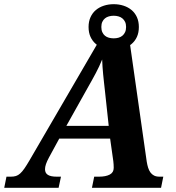

<svg xmlns="http://www.w3.org/2000/svg" viewBox="-69 -897 842 917"><path d="M213.9 -234.9 165 -145Q155.3 -127 150.6 -113.3Q146 -99.6 146 -88.9Q146 -70.3 159.7 -61.8Q173.3 -53.2 202.1 -53.2H222.2L210.9 0H-48.8L-38.1 -53.2H-17.1Q-3.4 -53.2 7.1 -56.4Q17.6 -59.6 27.3 -68.4Q37.1 -77.1 47.6 -92.3Q58.1 -107.4 71.8 -130.9L411.1 -713.9H547.9L631.8 -125Q634.3 -109.4 638.4 -96.2Q642.6 -83 649.4 -73.5Q656.2 -64 666.7 -58.6Q677.2 -53.2 692.9 -53.2H710.9L700.2 0H370.1L380.9 -53.2H403.8Q436 -53.2 455.1 -63.2Q474.1 -73.2 474.1 -95.2Q474.1 -103.5 473.6 -111.6Q473.1 -119.6 472.2 -127L457 -234.9ZM432.1 -463.9Q429.7 -485.8 427.5 -505.1Q425.3 -524.4 423.6 -542.5Q421.9 -560.5 420.7 -577.6Q419.4 -594.7 418.9 -612.8Q411.6 -594.7 404.3 -579.3Q397 -564 388.7 -548.1Q380.4 -532.2 370.4 -514.4Q360.4 -496.6 347.2 -473.1L248 -295.9H450.2ZM594.2 -768.1Q594.2 -741.2 585 -720.9Q575.7 -700.7 559.3 -686.8Q543 -672.9 521 -665.8Q499 -658.7 474.1 -658.7Q449.2 -658.7 427.2 -665.8Q405.3 -672.9 388.9 -686.8Q372.6 -700.7 363.3 -720.9Q354 -741.2 354 -768.1Q354 -794.4 363.3 -814.9Q372.6 -835.4 388.9 -849.1Q405.3 -862.8 427.2 -869.9Q449.2 -877 474.1 -877Q499 -877 521 -869.9Q543 -862.8 559.3 -849.1Q575.7 -835.4 585 -814.9Q594.2 -794.4 594.2 -768.1ZM533.2 -768.1Q533.2 -782.7 528.3 -792.7Q523.4 -802.7 515.4 -809.3Q507.3 -815.9 496.6 -818.8Q485.8 -821.8 474.1 -821.8Q461.9 -821.8 451.2 -818.8Q440.4 -815.9 432.4 -809.3Q424.3 -802.7 419.7 -792.7Q415 -782.7 415 -768.1Q415 -753.4 419.7 -743.2Q424.3 -732.9 432.4 -726.3Q440.4 -719.7 451.2 -716.8Q461.9 -713.9 474.1 -713.9Q485.8 -713.9 496.6 -716.8Q507.3 -719.7 515.4 -726.3Q523.4 -732.9 528.3 -743.2Q533.2 -753.4 533.2 -768.1Z"/></svg>

Font: Droid Serif
Style: Bold Italic
Weight: 700
Italic angle: -12°
Designer: Monotype Design team
Foundry: Monotype Imaging Inc.
Version: Version 1.03